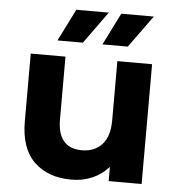

<svg xmlns="http://www.w3.org/2000/svg" viewBox="-53 -801 794 859"><g transform="rotate(5 343.5 -371.5)"><path d="M614 -538V0H466V-64Q435 -29 392.5 -10.5Q350 8 299 8Q193 8 131 -52.5Q69 -113 69 -234V-538H225V-257Q225 -127 334 -127Q391 -127 424.5 -163.5Q458 -200 458 -272V-538ZM255 -751H401L297 -607H183ZM457 -751H603L499 -607H385Z"/></g></svg>

Font: CMG Sans
Style: Bold
Weight: 700
Designer: Julieta Ulanovsky
Foundry: Julieta Ulanovsky
Version: Version 7.200